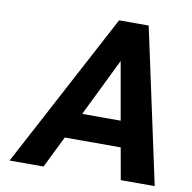

<svg xmlns="http://www.w3.org/2000/svg" viewBox="-80 -790 867 869"><g transform="rotate(10 354.0 -355.5)"><path d="M20 0H176L248 -146H505L531 0H687L534 -711H398ZM307 -265 437 -531 484 -265Z"/></g></svg>

Font: Asimov Pro
Style: BdObl
Weight: 700
Designer: Google
Version: Version 2.000980; 2014